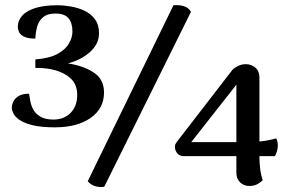

<svg xmlns="http://www.w3.org/2000/svg" viewBox="-20 -731 1147 766"><path d="M199 -223Q144 -223 110 -231.5Q76 -240 58 -252.5Q40 -265 33.5 -278.5Q27 -292 27 -301Q27 -312 32.5 -324.5Q38 -337 53 -347Q68 -357 96 -357Q98 -345 101 -327.5Q104 -310 113 -293.5Q122 -277 141.5 -265.5Q161 -254 193 -254Q236 -254 262 -281Q288 -308 288 -352Q288 -393 263.5 -416.5Q239 -440 201.5 -450.5Q164 -461 121 -460V-494Q176 -498 208.5 -515.5Q241 -533 255 -557.5Q269 -582 269 -605Q269 -639 253.5 -658Q238 -677 201 -677Q169 -677 151.5 -662Q134 -647 128 -624Q122 -601 121 -577Q90 -577 74.5 -585.5Q59 -594 55 -605.5Q51 -617 51 -623Q51 -649 68.5 -668.5Q86 -688 121 -699Q156 -710 208 -710Q234 -710 263 -705Q292 -700 317.5 -688Q343 -676 359 -654Q375 -632 375 -598Q375 -556 339.5 -524Q304 -492 251 -478Q312 -469 353.5 -442Q395 -415 395 -362Q395 -298 341.5 -260.5Q288 -223 199 -223ZM672 -710Q692 -712 711.5 -707Q731 -702 742 -684L396 14Q378 17 360.5 12Q343 7 330 -8ZM1015 -105Q1015 -86 1017.5 -61.5Q1020 -37 1028 -12Q1023 -6 1009 2.5Q995 11 974 11Q953 11 938 -3.5Q923 -18 923 -42V-393L743 -164H957Q988 -164 1019.5 -167Q1051 -170 1082 -179Q1090 -163 1088 -144Q1086 -125 1077 -108H708Q689 -111 681 -129.5Q673 -148 684 -163L907 -452Q914 -460 929 -467.5Q944 -475 960 -475Q983 -475 999 -461Q1015 -447 1015 -422Z"/></svg>

Font: Arima Thin SemiBold
Style: Regular
Weight: 600
Version: Version 1.100